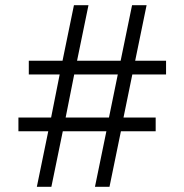

<svg xmlns="http://www.w3.org/2000/svg" viewBox="-20 -720 711 740"><path d="M166 -214H51V-267H177L210 -433H91V-486H221L265 -700H321L277 -486H445L489 -700H545L501 -486H620V-433H490L456 -267H580V-214H446L402 0H346L390 -214H222L178 0H122ZM400 -267 434 -433H266L233 -267Z"/></svg>

Font: Haskoy Light
Style: Regular
Weight: 300
Designer: Ertekin Erdin
Foundry: Ertekin Erdin
Version: Version 2.000; ttfautohint (v1.8.4.7-5d5b)